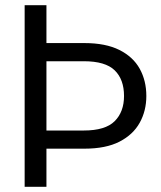

<svg xmlns="http://www.w3.org/2000/svg" viewBox="-20 -720 620 740"><path d="M75 0V-700H159V-554H305Q387 -554 440 -527.5Q493 -501 518.5 -455Q544 -409 544 -350Q544 -293 518.5 -247Q493 -201 440.5 -174Q388 -147 305 -147H159V0ZM159 -217H303Q386 -217 422 -253Q458 -289 458 -350Q458 -414 422 -449Q386 -484 303 -484H159Z"/></svg>

Font: DM Sans
Style: Regular
Weight: 400
Designer: Colophon Foundry, Jonny Pinhorn
Foundry: Colophon Foundry
Version: Version 4.004; ttfautohint (v1.8.4.7-5d5b)